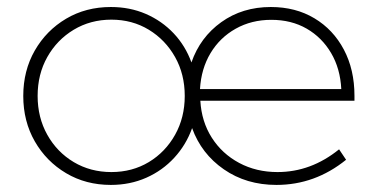

<svg xmlns="http://www.w3.org/2000/svg" viewBox="-20 -518 1078 548"><path d="M967.8 -62Q878.9 9.8 769 9.8Q683.1 9.8 618.9 -34.7Q554.7 -79.1 528.3 -152.3Q511.2 -104.5 477.5 -67.9Q443.8 -31.2 397.5 -10.7Q351.1 9.8 296.4 9.8Q225.1 9.8 168.7 -23.7Q112.3 -57.1 79.3 -114.5Q46.4 -171.9 46.4 -244.1Q46.4 -316.4 79.3 -373.8Q112.3 -431.2 168.7 -464.6Q225.1 -498 296.4 -498Q350.6 -498 396.2 -478.3Q441.9 -458.5 475.6 -422.9Q509.3 -387.2 526.4 -339.8Q551.3 -411.6 611.6 -454.8Q671.9 -498 752.9 -498Q823.7 -498 877.4 -465.8Q931.2 -433.6 961.4 -376.5Q991.7 -319.3 991.7 -244.6V-230.5H551.8Q555.2 -170.9 584.5 -125Q613.8 -79.1 662.6 -53Q711.4 -26.9 772 -26.9Q867.7 -26.9 947.8 -91.8ZM297.9 -26.9Q357.4 -26.9 404.8 -55.4Q452.1 -84 479.7 -133.3Q507.3 -182.6 507.3 -244.1Q507.3 -306.2 479.7 -355.2Q452.1 -404.3 404.8 -433.1Q357.4 -461.9 297.9 -461.9Q238.3 -461.9 190.4 -433.1Q142.6 -404.3 115 -355.2Q87.4 -306.2 87.4 -244.1Q87.4 -182.6 115 -133.3Q142.6 -84 190.4 -55.4Q238.3 -26.9 297.9 -26.9ZM550.8 -263.7H954.1Q951.2 -322.3 925 -366.7Q898.9 -411.1 855.2 -436.3Q811.5 -461.4 754.4 -461.4Q697.8 -461.4 652.6 -436Q607.4 -410.6 580.8 -366.2Q554.2 -321.8 550.8 -263.7Z"/></svg>

Font: Kumbh Sans ExtraLight
Style: Regular
Weight: 250
Version: Version 1.005